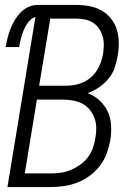

<svg xmlns="http://www.w3.org/2000/svg" viewBox="-20 -755 540 775"><path d="M10 0 123 -686Q112 -684 102.5 -674.5Q93 -665 86.5 -654.5Q80 -644 75.5 -633Q71 -622 67.5 -610.5Q64 -599 61.5 -587.5Q59 -576 57 -565H3Q6 -583 10.5 -601.5Q15 -620 22 -638Q29 -656 39 -673Q49 -690 63 -704.5Q77 -719 95 -727Q113 -735 131 -735H288Q315 -735 341.5 -730Q368 -725 390 -712.5Q412 -700 428 -680Q444 -660 451.5 -635.5Q459 -611 459.5 -584Q460 -557 455 -530Q451 -506 443 -482Q435 -458 418.5 -438Q402 -418 380.5 -403Q359 -388 334 -379Q362 -368 382.5 -349Q403 -330 415 -304Q427 -278 428.5 -248Q430 -218 425 -188Q420 -161 410.5 -135Q401 -109 383.5 -86Q366 -63 342 -45.5Q318 -28 292 -18Q266 -8 239 -4Q212 0 186 0ZM138 -409H246Q263 -409 280.5 -412Q298 -415 315 -422.5Q332 -430 346.5 -442.5Q361 -455 371 -470.5Q381 -486 387 -503Q393 -520 396 -538Q399 -556 399 -574Q399 -592 394 -609Q389 -626 379.5 -640Q370 -654 356 -663Q342 -672 324 -676Q306 -680 288 -680H183ZM80 -55H186Q206 -55 226.5 -58Q247 -61 266 -69Q285 -77 303.5 -90Q322 -103 335 -120.5Q348 -138 355 -158Q362 -178 365 -198Q369 -219 368.5 -240Q368 -261 361 -279.5Q354 -298 341.5 -313Q329 -328 311.5 -337Q294 -346 273.5 -349.5Q253 -353 232 -353H129Z"/></svg>

Font: Iosevka Term Curly Light
Style: Italic
Weight: 300
Italic angle: -9°
Designer: Belleve Invis
Foundry: Belleve Invis
Version: Version 32.3.0